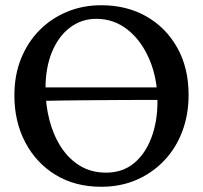

<svg xmlns="http://www.w3.org/2000/svg" viewBox="-20 -705 776 734"><path d="M367 9Q267 9 192.5 -36.5Q118 -82 76.5 -161Q35 -240 35 -340Q35 -418 60.5 -481Q86 -544 131 -589.5Q176 -635 236.5 -660Q297 -685 367 -685Q465 -685 540 -642Q615 -599 658 -522Q701 -445 701 -342Q701 -267 677 -203Q653 -139 608 -91.5Q563 -44 502 -17.5Q441 9 367 9ZM386 -45Q448 -45 491.5 -80.5Q535 -116 558.5 -178Q582 -240 582 -317Q582 -405 551.5 -477Q521 -549 468.5 -591Q416 -633 348 -633Q292 -633 248 -600Q204 -567 179 -507Q154 -447 154 -367Q154 -304 169 -246Q184 -188 213.5 -142.5Q243 -97 286 -71Q329 -45 386 -45ZM127 -319V-371H624V-323Q576 -323 524.5 -323Q473 -323 414 -322.5Q355 -322 284 -321.5Q213 -321 127 -319Z"/></svg>

Font: Vollkorn Medium
Style: Regular
Weight: 500
Designer: Friedrich Althausen
Foundry: Friedrich Althausen
Version: Version 5.000